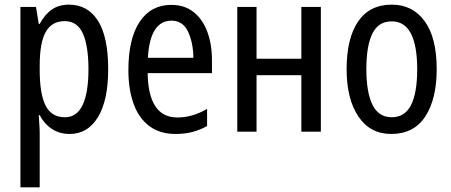

<svg xmlns="http://www.w3.org/2000/svg" viewBox="-20 -567 1944 827"><path d="M277 -547Q358 -547 402 -477.5Q446 -408 446 -269Q446 -135 402 -62.5Q358 10 280 10Q236 10 203 -12Q170 -34 151 -71H147Q148 -51 149.5 -30.5Q151 -10 151 6V240H68V-537H135L147 -464H151Q173 -505 203.5 -526Q234 -547 277 -547ZM259 -476Q203 -476 177 -429.5Q151 -383 151 -285V-266Q151 -162 176.5 -112Q202 -62 260 -62Q311 -62 336 -115Q361 -168 361 -269Q361 -369 337 -422.5Q313 -476 259 -476Z M718 -546Q775 -546 814 -515Q853 -484 873 -430Q893 -376 893 -308V-252H616Q619 -61 744 -61Q809 -61 872 -98V-24Q841 -7 808.5 1.5Q776 10 736 10Q668 10 622.5 -24.5Q577 -59 555 -121Q533 -183 533 -265Q533 -400 581.5 -473Q630 -546 718 -546ZM719 -478Q626 -478 617 -318H813Q812 -385 789.5 -431.5Q767 -478 719 -478Z M1085 -537V-314H1278V-537H1362V0H1278V-243H1085V0H1002V-537Z M1861 -269Q1861 -141 1812 -65.5Q1763 10 1665 10Q1574 10 1523.5 -65.5Q1473 -141 1473 -269Q1473 -402 1522.5 -474.5Q1572 -547 1668 -547Q1757 -547 1809 -476Q1861 -405 1861 -269ZM1558 -269Q1558 -169 1584.5 -115.5Q1611 -62 1667 -62Q1724 -62 1750.5 -114.5Q1777 -167 1777 -269Q1777 -370 1750 -422.5Q1723 -475 1667 -475Q1610 -475 1584 -422.5Q1558 -370 1558 -269Z"/></svg>

Font: Avrile Sans Condensed
Style: Regular
Weight: 400
Width: 3
Designer: Monotype Design Team
Foundry: Monotype Imaging Inc.
Version: Version 2.001;September 10, 2019;FontCreator 11.5.0.2425 64-